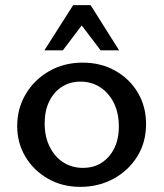

<svg xmlns="http://www.w3.org/2000/svg" viewBox="-20 -721 637 748"><path d="M293 7Q222 7 166.5 -25Q111 -57 79 -110.5Q47 -164 47 -230Q47 -298 80 -354Q113 -410 171 -443.5Q229 -477 302 -477Q373 -477 429 -445.5Q485 -414 517 -360Q549 -306 549 -238Q549 -166 514.5 -111Q480 -56 422 -24.5Q364 7 293 7ZM303 -67Q345 -67 376 -87Q407 -107 425 -143Q443 -179 443 -228Q443 -281 423.5 -320Q404 -359 370.5 -381Q337 -403 293 -403Q253 -403 221.5 -383Q190 -363 172 -326.5Q154 -290 154 -240Q154 -189 173.5 -149.5Q193 -110 226.5 -88.5Q260 -67 303 -67ZM372 -525 283 -642 265 -701H333L444 -525ZM153 -525 265 -701H333L315 -644L225 -525Z"/></svg>

Font: Ysabeau SC SemiBold
Style: Regular
Weight: 600
Designer: Christian Thalmann (Catharsis Fonts)
Version: Version 2.001;gftools[0.9.30]; featfreeze: smcp